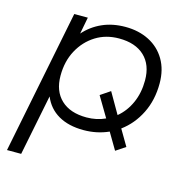

<svg xmlns="http://www.w3.org/2000/svg" viewBox="-106 -632 910 929"><g transform="rotate(15 348.5 -168.0)"><path d="M564 30 516 62 467 -21Q409 5 342 5Q267 5 216 -24.5Q165 -54 142 -110L81 194H10L154 -526H222L206 -442Q243 -484 294.5 -507Q346 -530 410 -530Q477 -530 529 -503.5Q581 -477 610.5 -427Q640 -377 640 -308Q640 -225 607 -158.5Q574 -92 517 -50ZM340 -58Q391 -58 434 -78L374 -179L423 -212L483 -108Q523 -141 545.5 -191.5Q568 -242 568 -304Q568 -382 522.5 -425Q477 -468 395 -468Q329 -468 278 -436Q227 -404 197 -348.5Q167 -293 167 -221Q167 -144 212.5 -101Q258 -58 340 -58Z"/></g></svg>

Font: Montserrat
Style: Italic
Weight: 400
Italic angle: -11.3°
Designer: Julieta Ulanovsky
Foundry: Julieta Ulanovsky
Version: Version 9.000; ttfautohint (v1.8.4.7-5d5b)